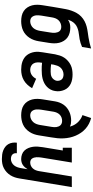

<svg xmlns="http://www.w3.org/2000/svg" viewBox="506 -1281 988 2040"><g transform="rotate(90 1000.0 -261.0)"><path d="M205 8Q176 8 148 2Q120 -4 97 -19.5Q74 -35 59 -58Q44 -81 37 -108Q30 -135 30.5 -164Q31 -193 36 -222L53 -328Q57 -349 60 -369Q63 -389 67 -409V-410Q72 -439 77.5 -468Q83 -497 93 -525.5Q103 -554 118 -581Q133 -608 155.5 -629.5Q178 -651 205.5 -665.5Q233 -680 262 -687.5Q291 -695 320.5 -699Q350 -703 379 -707.5Q408 -712 437.5 -719Q467 -726 495 -735L479 -639Q459 -630 438.5 -623.5Q418 -617 397 -613Q376 -609 355 -607Q334 -605 313 -600.5Q292 -596 271.5 -587.5Q251 -579 234.5 -564Q218 -549 207 -529.5Q196 -510 190 -489Q208 -503 230 -508.5Q252 -514 273 -514Q301 -514 328.5 -507Q356 -500 377.5 -484.5Q399 -469 413.5 -446Q428 -423 434.5 -396.5Q441 -370 440.5 -341Q440 -312 435 -284L418 -178Q414 -153 405.5 -128.5Q397 -104 382.5 -81.5Q368 -59 348 -41Q328 -23 304 -12Q280 -1 254.5 3.5Q229 8 205 8ZM207 -88Q226 -88 245 -96.5Q264 -105 277.5 -120.5Q291 -136 298 -155Q305 -174 308 -193L325 -299Q327 -313 328.5 -326.5Q330 -340 328.5 -352.5Q327 -365 323 -377.5Q319 -390 311 -399.5Q303 -409 291 -413.5Q279 -418 265 -418Q247 -418 228.5 -411Q210 -404 196 -389.5Q182 -375 175 -357Q168 -339 165 -321L146 -207Q144 -193 143 -179.5Q142 -166 143 -153Q144 -140 148.5 -128Q153 -116 161 -106.5Q169 -97 181 -92.5Q193 -88 207 -88Z M721 8Q699 8 676.5 5Q654 2 633.5 -5.5Q613 -13 595.5 -25Q578 -37 565 -54Q552 -71 544 -91Q536 -111 532.5 -132.5Q529 -154 530.5 -177Q532 -200 536 -222L557 -352Q562 -377 570 -402Q578 -427 592.5 -449Q607 -471 627.5 -489Q648 -507 672 -518.5Q696 -530 721.5 -534Q747 -538 772 -538Q798 -538 823 -533.5Q848 -529 870 -518.5Q892 -508 909 -490.5Q926 -473 935.5 -450.5Q945 -428 948.5 -403Q952 -378 947 -352Q944 -329 932.5 -306.5Q921 -284 903 -266.5Q885 -249 863 -237.5Q841 -226 817.5 -220Q794 -214 770.5 -212Q747 -210 724 -210Q704 -210 685 -210.5Q666 -211 647 -214L646 -207Q642 -185 643 -163.5Q644 -142 653.5 -124.5Q663 -107 681.5 -97.5Q700 -88 721 -88Q736 -88 750.5 -92Q765 -96 777.5 -104.5Q790 -113 800 -125Q810 -137 817 -151L917 -108Q902 -82 881 -59Q860 -36 833.5 -20.5Q807 -5 778.5 1.5Q750 8 721 8ZM741 -305Q756 -305 772 -307.5Q788 -310 801.5 -318Q815 -326 825 -339.5Q835 -353 838 -368Q840 -383 836.5 -397.5Q833 -412 824 -422.5Q815 -433 800.5 -437.5Q786 -442 771 -442Q752 -442 732.5 -434Q713 -426 699 -410.5Q685 -395 678 -375.5Q671 -356 667 -337L663 -310Q682 -307 701.5 -306Q721 -305 741 -305Z M1205 8Q1176 8 1148 2Q1120 -4 1097 -19.5Q1074 -35 1059 -58Q1044 -81 1037 -108Q1030 -135 1030.5 -164Q1031 -193 1036 -222L1057 -352Q1061 -376 1069.5 -398.5Q1078 -421 1092 -441.5Q1106 -462 1126 -478Q1146 -494 1168.5 -504Q1191 -514 1214.5 -518.5Q1238 -523 1262 -523Q1279 -523 1295 -520Q1311 -517 1325 -510Q1319 -533 1308 -554Q1297 -575 1281 -592Q1265 -609 1245 -622.5Q1225 -636 1203 -643L1234 -735Q1266 -727 1295 -712Q1324 -697 1348 -675.5Q1372 -654 1390 -628Q1408 -602 1421 -572Q1434 -542 1441 -510Q1448 -478 1450 -444.5Q1452 -411 1448.5 -376.5Q1445 -342 1439 -308L1418 -178Q1414 -153 1405.5 -128.5Q1397 -104 1382.5 -81.5Q1368 -59 1348 -41Q1328 -23 1304 -12Q1280 -1 1254.5 3.5Q1229 8 1205 8ZM1207 -88Q1226 -88 1245 -96.5Q1264 -105 1277.5 -120.5Q1291 -136 1298 -155Q1305 -174 1308 -193L1328 -315Q1330 -328 1331 -341.5Q1332 -355 1330 -367Q1328 -379 1323 -390.5Q1318 -402 1309.5 -410.5Q1301 -419 1289 -423Q1277 -427 1264 -427Q1246 -427 1228.5 -420.5Q1211 -414 1198 -401Q1185 -388 1177.5 -371Q1170 -354 1167 -337L1146 -207Q1144 -193 1143 -179.5Q1142 -166 1143 -153Q1144 -140 1148.5 -128Q1153 -116 1161 -106.5Q1169 -97 1181 -92.5Q1193 -88 1207 -88Z M1670 213Q1646 213 1622.5 210Q1599 207 1578 198.5Q1557 190 1539.5 176.5Q1522 163 1511 143.5Q1500 124 1496.5 101Q1493 78 1496 54H1608Q1606 67 1609.5 80Q1613 93 1622 101.5Q1631 110 1643.5 113.5Q1656 117 1670 117Q1688 117 1706.5 108Q1725 99 1737.5 83Q1750 67 1756.5 48.5Q1763 30 1766 12L1778 -60Q1769 -46 1758 -32.5Q1747 -19 1732.5 -9.5Q1718 0 1702 4Q1686 8 1670 8Q1644 8 1619.5 -1Q1595 -10 1578.5 -28Q1562 -46 1552.5 -69.5Q1543 -93 1539.5 -118Q1536 -143 1538 -169.5Q1540 -196 1544 -222L1579 -434H1550V-530H1707L1654 -207Q1652 -194 1651 -180.5Q1650 -167 1650.5 -154.5Q1651 -142 1654.5 -130Q1658 -118 1664.5 -108Q1671 -98 1682.5 -93Q1694 -88 1707 -88Q1725 -88 1741.5 -95.5Q1758 -103 1770 -116.5Q1782 -130 1788.5 -146.5Q1795 -163 1798 -180L1855 -530H1968L1876 27Q1872 52 1864 76Q1856 100 1842.5 122Q1829 144 1809.5 162Q1790 180 1767 192Q1744 204 1719 208.5Q1694 213 1670 213Z"/></g></svg>

Font: Iosevka Slab
Style: Bold Italic
Weight: 700
Italic angle: -9°
Monospace: yes
Designer: Belleve Invis
Foundry: Belleve Invis
Version: Version 11.1.0; ttfautohint (v1.8.3)